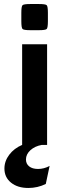

<svg xmlns="http://www.w3.org/2000/svg" viewBox="-20 -720 344 954"><path d="M90 0V-500H214V0ZM86 -615V-656Q86 -688.5 92 -694.2Q98 -700 131 -700H173Q206 -700 212 -694.2Q218 -688.5 218 -656V-615Q218 -582 212 -576Q206 -570 173 -570H131Q98 -570 92 -576Q86 -582 86 -615ZM188 0Q153.5 6 131.2 26.2Q109 46.5 109 72.5Q109 94 125 106.8Q141 119.5 169 119.5Q183.5 119.5 198 115.8Q212.5 112 226.5 104.5L207.5 194Q187.5 204 165.5 209Q143.5 214 121 214Q67.5 214 34.8 187.5Q2 161 2 117.5Q2 80.5 26 48.8Q50 17 90 0Z"/></svg>

Font: Science Gothic
Style: Regular
Weight: 400
Designer: Thomas Phinney, Vassil Kateliev, Brandon Buerkle
Foundry: Font Detective LLC
Version: Version 1.018